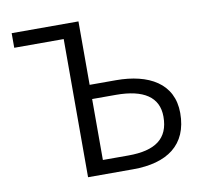

<svg xmlns="http://www.w3.org/2000/svg" viewBox="-81 -819 962 906"><g transform="rotate(-10 400.5 -366.0)"><path d="M269 0H485C648 0 750 -70 750 -223C750 -365 635 -428 478 -428H352V-732H32V-662H269ZM352 -68V-360H466C598 -360 669 -314 669 -220C669 -114 603 -68 474 -68Z"/></g></svg>

Font: Noto Sans CJK JP DemiLight
Style: Regular
Weight: 350
Designer: Ryoko NISHIZUKA (kana & ideographs); Paul D. Hunt (Latin, Greek & Cyrillic); Wenlong ZHANG (bopomofo); Sandoll Communica
Foundry: Adobe Systems Incorporated
Version: Version 1.004;PS 1.004;hotconv 1.0.82;makeotf.lib2.5.63406